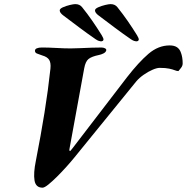

<svg xmlns="http://www.w3.org/2000/svg" viewBox="-20 -882 895 920"><path d="M463.2 -683.9Q460.4 -683.9 453.9 -685.9Q447.3 -687.9 438.7 -693.7Q401.5 -719.2 360.6 -749.8Q319.6 -780.4 283.3 -808Q267 -820 266.2 -831.1Q265.3 -839.7 280.9 -846.8Q296.5 -853.8 314.6 -858.1Q332.7 -862.3 340.6 -862.3Q361.8 -862.3 373.3 -847.7Q399.9 -814.6 422.6 -781.7Q445.4 -748.8 467.5 -713.1Q476.6 -698.5 475.8 -691.5Q474.2 -683.9 463.2 -683.9ZM632.3 -683.9Q629.5 -683.9 622.9 -685.9Q616.4 -687.9 607.7 -693.7Q570.5 -719.2 529.6 -749.8Q488.7 -780.4 452.3 -808Q436 -820 435.2 -831.1Q434.4 -839.7 450 -846.8Q465.6 -853.8 483.7 -858.1Q501.8 -862.3 509.6 -862.3Q530.9 -862.3 542.4 -847.7Q568.9 -814.6 591.7 -781.7Q614.5 -748.8 636.6 -713.1Q645.7 -698.5 644.9 -691.5Q643.2 -683.9 632.3 -683.9ZM183.8 17.3Q151.1 17.3 145.4 -17.5Q139.7 -52.3 151.8 -111.4Q175.9 -234.3 193.2 -342Q210.6 -449.8 221.7 -553.3Q224.5 -581.2 215.5 -595.4Q206.6 -609.6 182.2 -616.4Q166.3 -621.7 156.9 -625.6Q147.5 -629.4 147.5 -638.9Q147.5 -646.7 156.5 -650.5Q165.5 -654.4 180.8 -654.4Q210.6 -654.4 250 -652.2Q289.4 -650 318.8 -650Q338.4 -650 365.4 -651.3Q392.4 -652.6 419.5 -653.5Q446.6 -654.3 466.6 -654.3Q475.3 -654.3 483 -650.6Q490.6 -646.8 489 -640Q486.5 -631.4 475.6 -625.9Q464.7 -620.5 454 -618.5Q419.2 -611.3 404.4 -599.5Q389.5 -587.7 383.5 -554.6L313.2 -170.1Q311.9 -163.7 312.5 -161.2Q313.2 -158.7 315.6 -158.7Q317.9 -158.7 319.8 -162Q321.7 -165.3 327.4 -171.4L589.1 -512.6Q644.3 -583.6 691.3 -624Q738.4 -664.4 793.2 -664.4Q815.2 -664.4 828.4 -655.4Q841.6 -646.4 847.3 -628.7Q850.9 -619.4 853.1 -606.2Q855.3 -593.1 855.3 -578.2Q855.3 -566.9 847.6 -557Q840 -547.1 835 -541.4Q827.4 -541.4 817.5 -545.4Q807.5 -549.5 790.6 -553.1Q773.7 -556.8 744.9 -556.8Q731.7 -556.8 710.7 -547.7Q689.7 -538.6 668.4 -523.7Q647.1 -508.9 632.6 -491.6L337.5 -128.6Q320.8 -108 298.2 -82.8Q275.6 -57.7 252.9 -35.1Q230.1 -12.6 211.6 2.4Q193.1 17.3 183.8 17.3Z"/></svg>

Font: EB Garamond
Style: Italic
Weight: 400
Italic angle: -17.2°
Designer: Georg Duffner and Octavio Pardo
Foundry: Georg Duffner
Version: Version 1.001